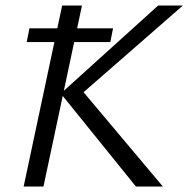

<svg xmlns="http://www.w3.org/2000/svg" viewBox="-20 -678 685 698"><path d="M474 0 201 -338 555 -658H645L260 -322L271 -358L572 0ZM66 0 206 -658H278L138 0ZM77 -525 87 -575H391L381 -525Z"/></svg>

Font: Ysabeau
Style: Italic
Weight: 400
Italic angle: -12°
Designer: Christian Thalmann (Catharsis Fonts)
Version: Version 2.000;gftools[0.9.27.dev2+g8671c4b]